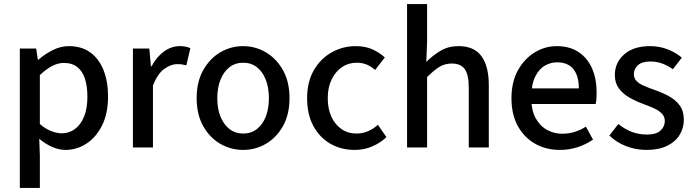

<svg xmlns="http://www.w3.org/2000/svg" viewBox="-20 -729 3431 949"><path d="M78 200V-489H159L167 -434H170Q202 -462 241 -481.5Q280 -501 321 -501Q383 -501 426 -470Q469 -439 491.5 -383Q514 -327 514 -252Q514 -168 484.5 -109Q455 -50 407 -19Q359 12 304 12Q272 12 238.5 -2.5Q205 -17 174 -43L177 40V200ZM285 -70Q321 -70 350 -91Q379 -112 395.5 -152.5Q412 -193 412 -251Q412 -302 400 -339.5Q388 -377 362 -397.5Q336 -418 295 -418Q267 -418 238 -403Q209 -388 177 -358V-116Q206 -91 234.5 -80.5Q263 -70 285 -70Z M637 0V-489H718L726 -401H729Q754 -448 790.5 -474.5Q827 -501 868 -501Q885 -501 897.5 -498.5Q910 -496 921 -491L901 -406Q890 -409 880 -410.5Q870 -412 855 -412Q825 -412 792 -388.5Q759 -365 736 -306V0Z M1182 12Q1121 12 1069 -18Q1017 -48 984.5 -105.5Q952 -163 952 -244Q952 -325 984.5 -382.5Q1017 -440 1069 -470.5Q1121 -501 1182 -501Q1242 -501 1294 -470.5Q1346 -440 1378.5 -382.5Q1411 -325 1411 -244Q1411 -163 1378.5 -105.5Q1346 -48 1294 -18Q1242 12 1182 12ZM1182 -69Q1221 -69 1249.5 -91Q1278 -113 1293.5 -152Q1309 -191 1309 -244Q1309 -296 1293.5 -335.5Q1278 -375 1249.5 -397Q1221 -419 1182 -419Q1143 -419 1114.5 -397Q1086 -375 1070 -335.5Q1054 -296 1054 -244Q1054 -191 1070 -152Q1086 -113 1114.5 -91Q1143 -69 1182 -69Z M1733 12Q1666 12 1613 -18.5Q1560 -49 1529 -106Q1498 -163 1498 -244Q1498 -325 1531.5 -382.5Q1565 -440 1620 -470.5Q1675 -501 1738 -501Q1786 -501 1821 -485Q1856 -469 1882 -445L1834 -383Q1817 -399 1794.5 -409Q1772 -419 1743 -419Q1702 -419 1670 -397Q1638 -375 1619 -336Q1600 -297 1600 -244Q1600 -191 1618 -152Q1636 -113 1668 -91Q1700 -69 1742 -69Q1773 -69 1800 -81Q1827 -93 1848 -112L1890 -51Q1859 -22 1819 -5Q1779 12 1733 12Z M1992 0V-709H2091V-521L2087 -423Q2119 -455 2157.5 -478Q2196 -501 2246 -501Q2324 -501 2360 -451Q2396 -401 2396 -308V0H2297V-295Q2297 -360 2277 -387.5Q2257 -415 2213 -415Q2178 -415 2151 -398Q2124 -381 2091 -348V0Z M2747 12Q2679 12 2625 -18.5Q2571 -49 2539.5 -106Q2508 -163 2508 -244Q2508 -324 2540 -381.5Q2572 -439 2623 -470Q2674 -501 2731 -501Q2796 -501 2840 -471.5Q2884 -442 2906.5 -390.5Q2929 -339 2929 -270Q2929 -256 2928 -242Q2927 -228 2924 -215H2580V-292H2841Q2841 -354 2814 -387.5Q2787 -421 2733 -421Q2702 -421 2673 -404.5Q2644 -388 2625 -349.5Q2606 -311 2606 -245Q2606 -185 2627 -146Q2648 -107 2683 -87.5Q2718 -68 2758 -68Q2792 -68 2821.5 -77.5Q2851 -87 2876 -103L2911 -39Q2878 -16 2836.5 -2Q2795 12 2747 12Z M3176 12Q3123 12 3075 -6.5Q3027 -25 2992 -59L3036 -116Q3069 -90 3103 -77Q3137 -64 3179 -64Q3223 -64 3244.5 -83.5Q3266 -103 3266 -131Q3266 -153 3250.5 -168.5Q3235 -184 3211 -194.5Q3187 -205 3160 -215Q3124 -228 3091.5 -246.5Q3059 -265 3039 -292Q3019 -319 3019 -358Q3019 -420 3065.5 -460.5Q3112 -501 3193 -501Q3240 -501 3280.5 -485Q3321 -469 3350 -444L3306 -387Q3280 -405 3253 -415Q3226 -425 3194 -425Q3153 -425 3133 -406.5Q3113 -388 3113 -363Q3113 -343 3125.5 -329.5Q3138 -316 3160.5 -306Q3183 -296 3214 -285Q3252 -272 3285.5 -254Q3319 -236 3339.5 -208Q3360 -180 3360 -137Q3360 -96 3339 -62Q3318 -28 3277 -8Q3236 12 3176 12Z"/></svg>

Font: Source Sans 3 Medium
Style: Regular
Weight: 500
Designer: Paul D. Hunt
Foundry: Adobe
Version: Version 3.052;hotconv 1.1.0;makeotfexe 2.6.0